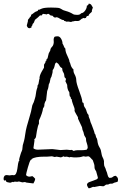

<svg xmlns="http://www.w3.org/2000/svg" viewBox="-47 -927 666 1050"><path d="M-21.5 60.5Q-27.3 60.5 -27.3 49.8Q-27.3 39.1 -19.5 32.2Q-13.7 30.3 -10.7 30.3L4.9 32.2L19.5 30.3L28.3 31.2Q43 31.2 47.9 -3.9Q49.8 -17.6 51.8 -31.2Q53.7 -44.9 59.6 -50.8Q57.6 -51.8 57.6 -54.7Q57.6 -57.6 59.6 -63.5Q61.5 -69.3 63 -75.2Q64.5 -81.1 66.4 -86.4Q68.4 -91.8 69.3 -94.7Q70.3 -97.7 71.8 -100.1Q73.2 -102.5 74.7 -108.4Q76.2 -114.3 76.2 -121.1Q76.2 -127.9 77.6 -133.3Q79.1 -138.7 80.1 -141.6Q81.1 -144.5 84.5 -157.2Q87.9 -169.9 90.8 -191.9Q93.8 -213.9 99.6 -235.8Q105.5 -257.8 112.3 -279.8Q119.1 -301.8 122.6 -316.4Q126 -331.1 127 -337.9Q128.9 -351.6 133.3 -359.4Q137.7 -367.2 139.2 -373Q140.6 -378.9 144 -388.7Q147.5 -398.4 149.4 -414.6Q151.4 -430.7 154.3 -439.5Q157.2 -448.2 157.7 -449.2Q158.2 -450.2 158.2 -455.1Q158.2 -460 159.7 -461.9Q161.1 -463.9 163.1 -466.8L168 -494.1L169.9 -495.1L168.9 -499Q168.9 -512.7 180.2 -533.7Q191.4 -554.7 193.4 -556.6Q194.3 -561.5 193.4 -566.4Q193.4 -577.1 198.2 -580.1Q201.2 -583 203.1 -593.8L207 -595.7V-600.6Q207 -604.5 212.9 -607.4Q214.8 -615.2 216.3 -622.1Q217.8 -628.9 219.7 -635.7L226.6 -648.4Q228.5 -651.4 228.5 -654.8Q228.5 -658.2 231 -662.6Q233.4 -667 238.3 -671.9Q243.2 -676.8 245.6 -686Q248 -695.3 246.6 -705.6Q245.1 -715.8 251 -725.6Q256.8 -728.5 268.1 -728.5Q279.3 -728.5 287.1 -715.3Q294.9 -702.1 294.9 -688.5Q299.8 -681.6 302.2 -673.8Q304.7 -666 310.5 -661.1V-659.2Q310.5 -643.6 321.8 -621.1Q333 -598.6 333 -588.9Q335.9 -585.9 339.4 -572.3Q342.8 -558.6 355.5 -545.9L354.5 -543Q354.5 -532.2 359.4 -523.4Q370.1 -504.9 370.1 -488.8Q370.1 -472.7 385.7 -431.2Q401.4 -389.6 403.3 -371.1L402.3 -370.1Q402.3 -367.2 404.3 -367.2Q411.1 -365.2 411.1 -355.5Q411.1 -345.7 419.9 -335Q424.8 -326.2 427.2 -315.9Q429.7 -305.7 437.5 -297.9V-295.9Q437.5 -289.1 440.4 -283.2Q443.4 -277.3 444.8 -272.5Q446.3 -267.6 446.8 -264.2Q447.3 -260.7 448.7 -257.8Q450.2 -254.9 453.6 -246.6Q457 -238.3 460.4 -228.5Q463.9 -218.8 466.8 -210.9Q469.7 -203.1 469.7 -201.2V-198.2Q474.6 -193.4 475.6 -188Q476.6 -182.6 478.5 -176.8Q484.4 -168.9 485.4 -159.2Q486.3 -149.4 488.8 -140.6Q491.2 -131.8 494.6 -126Q498 -120.1 501.5 -113.3Q504.9 -106.4 506.3 -96.2Q507.8 -85.9 509.8 -78.6Q511.7 -71.3 515.1 -64.9Q518.6 -58.6 520.5 -51.3Q522.5 -43.9 521.5 -36.1Q521.5 -21.5 525.9 -14.2Q530.3 -6.8 533.2 4.9Q539.1 17.6 541 28.3Q543 39.1 549.8 44.9L552.7 45.9Q564.5 45.9 569.8 40.5Q575.2 35.2 585 34.2Q598.6 42 598.6 55.7Q598.6 58.6 597.7 60.5Q599.6 66.4 590.3 68.8Q581.1 71.3 577.1 72.3Q569.3 78.1 563 77.6Q556.6 77.1 553.2 78.1Q549.8 79.1 548.3 80.1Q546.9 81.1 544.9 82H537.1Q532.2 82 526.9 86.9Q521.5 91.8 517.6 91.8Q513.7 91.8 499 89.8L468.8 95.7Q463.9 95.7 461.9 94.7Q455.1 96.7 450.2 99.6Q445.3 102.5 437.5 102.5Q434.6 97.7 431.6 92.8Q428.7 87.9 428.7 81.1Q431.6 72.3 442.4 68.4Q453.1 64.5 462.9 61Q472.7 57.6 480.5 54.2Q488.3 50.8 488.3 43.9L478.5 8.8Q476.6 5.9 474.6 3.4Q472.7 1 471.2 -3.9Q469.7 -8.8 469.7 -16.1Q469.7 -23.4 467.8 -29.3Q465.8 -35.2 463.9 -41Q461.9 -46.9 460 -51.8Q455.1 -55.7 448.2 -64Q441.4 -72.3 434.6 -72.3L421.9 -70.3L410.2 -72.3Q406.2 -72.3 402.3 -70.3Q390.6 -66.4 374 -66.4H355.5L338.9 -68.4L334 -66.4L318.4 -70.3L307.6 -69.3Q303.7 -69.3 300.8 -72.3Q289.1 -66.4 285.2 -66.4L262.7 -70.3L252 -68.4L237.3 -72.3L210.9 -70.3H195.3Q144.5 -70.3 126 -57.6V-53.7H122.1Q115.2 -46.9 105.5 -11.7Q95.7 23.4 95.7 28.3Q95.7 33.2 102.1 36.1Q108.4 39.1 113.3 39.1Q118.2 39.1 129.9 36.1Q138.7 42 145.5 50.8Q144.5 58.6 141.6 64.5Q138.7 70.3 135.7 76.2L96.7 71.3L89.8 68.4L75.2 70.3L56.6 65.4L46.9 67.4L36.1 66.4Q28.3 66.4 27.3 69.3Q25.4 69.3 25.4 68.4Q25.4 67.4 23.4 67.4L8.8 72.3Q4.9 72.3 -4.9 69.8Q-14.6 67.4 -14.6 61.5Q-14.6 58.6 -17.6 58.6Q-19.5 60.5 -21.5 60.5ZM336.9 -106.4Q340.8 -106.4 343.3 -107.4Q345.7 -108.4 355.5 -101.6Q366.2 -105.5 376 -105.5H398.4Q413.1 -105.5 427.7 -108.4Q426.8 -112.3 432.6 -116.2V-119.1Q432.6 -129.9 429.2 -139.2Q425.8 -148.4 424.3 -155.3Q422.9 -162.1 423.3 -166Q423.8 -169.9 421.9 -173.3Q419.9 -176.8 418 -179.7Q413.1 -185.5 411.1 -197.3Q410.2 -204.1 406.7 -210.9Q403.3 -217.8 403.3 -221.7Q403.3 -225.6 401.4 -231.4L379.9 -277.3Q378.9 -279.3 379.4 -279.8Q379.9 -280.3 379.9 -283.2Q379.9 -286.1 369.6 -302.7Q359.4 -319.3 360.8 -324.2Q362.3 -329.1 359.4 -337.4Q356.4 -345.7 351.6 -358.4Q346.7 -371.1 344.7 -384.8Q339.8 -386.7 340.3 -389.2Q340.8 -391.6 338.9 -396.5L335 -400.4Q333 -405.3 333 -411.1Q333 -417 332 -422.9Q320.3 -437.5 320.3 -462.9L310.5 -483.4Q313.5 -489.3 313.5 -494.1Q313.5 -499 309.1 -501.5Q304.7 -503.9 304.7 -513.7Q304.7 -523.4 298.8 -532.2Q293 -541 293 -553.7Q292 -555.7 289.6 -556.2Q287.1 -556.6 283.2 -561Q279.3 -565.4 275.9 -572.3Q272.5 -579.1 263.7 -584V-585.9Q260.7 -585.9 260.7 -584Q254.9 -584 252 -568.4Q249 -552.7 241.2 -543.9Q240.2 -540 240.7 -536.6Q241.2 -533.2 239.3 -526.4Q237.3 -519.5 234.4 -507.8Q228.5 -500 227.1 -487.3Q225.6 -474.6 219.7 -464.8Q218.8 -460 218.3 -454.1Q217.8 -448.2 216.3 -443.8Q214.8 -439.5 213.4 -436Q211.9 -432.6 210.9 -428.7L205.1 -378.9Q194.3 -363.3 195.3 -345.7Q192.4 -343.8 191.9 -340.3Q191.4 -336.9 188.5 -335Q185.5 -309.6 166 -267.6V-250Q160.2 -241.2 154.8 -210.9Q149.4 -180.7 149.4 -176.8Q147.5 -174.8 146.5 -171.4Q145.5 -168 140.6 -166Q141.6 -163.1 141.6 -158.2L135.7 -116.2Q144.5 -108.4 160.2 -108.4L230.5 -111.3Q236.3 -111.3 242.2 -111.3L283.2 -106.4L318.4 -108.4ZM99.6 -788.1 105.5 -810.5Q104.5 -818.4 108.4 -822.3Q112.3 -826.2 114.3 -828.6Q116.2 -831.1 116.2 -834Q116.2 -836.9 121.1 -835.9Q123 -839.8 122.6 -841.8Q122.1 -843.8 125 -847.7Q129.9 -849.6 134.3 -853.5Q138.7 -857.4 144 -860.8Q149.4 -864.3 155.3 -865.7Q161.1 -867.2 162.1 -875Q164.1 -873 165.5 -873Q167 -873 180.2 -879.4Q193.4 -885.7 232.4 -885.7Q271.5 -885.7 280.3 -881.8Q289.1 -877.9 292 -875.5Q294.9 -873 301.3 -870.6Q307.6 -868.2 315.4 -866.2Q323.2 -864.3 334.5 -859.4Q345.7 -854.5 352.1 -850.1Q358.4 -845.7 375 -845.7Q391.6 -845.7 396.5 -854.5Q409.2 -855.5 418.9 -869.6Q428.7 -883.8 427.7 -895.5Q436.5 -898.4 438.5 -907.2Q448.2 -906.2 452.6 -899.9Q457 -893.6 460.9 -885.7Q459 -878.9 457 -875Q455.1 -871.1 455.1 -862.3Q450.2 -857.4 444.3 -852.5Q438.5 -847.7 436.5 -839.8H432.6Q427.7 -839.8 426.3 -836.4Q424.8 -833 422.9 -829.1Q417 -827.1 415 -827.1Q413.1 -827.1 409.2 -829.1Q408.2 -827.1 405.3 -826.7Q402.3 -826.2 398.9 -823.7Q395.5 -821.3 392.1 -817.9Q388.7 -814.5 383.8 -813Q378.9 -811.5 373.5 -812Q368.2 -812.5 363.3 -812.5L355.5 -810.5Q346.7 -810.5 341.8 -806.6Q328.1 -810.5 313.5 -808.6Q312.5 -812.5 307.1 -812Q301.8 -811.5 303.7 -816.4Q292 -817.4 282.7 -823.7Q273.4 -830.1 263.7 -833L255.9 -831.1Q248 -831.1 245.6 -835Q243.2 -838.9 238.3 -841.8Q229.5 -840.8 225.1 -846.2Q220.7 -851.6 215.8 -851.6L206.1 -847.7Q201.2 -850.6 197.3 -850.1Q193.4 -849.6 188.5 -851.6Q185.5 -849.6 183.1 -845.7Q180.7 -841.8 177.7 -841.8Q174.8 -841.8 172.9 -843.8Q164.1 -834 141.6 -816.4L143.6 -814.5Q143.6 -811.5 141.1 -810.5Q138.7 -809.6 139.6 -805.7Q137.7 -803.7 135.7 -800.3Q133.8 -796.9 130.9 -795.9V-793Q130.9 -788.1 127.4 -785.6Q124 -783.2 125 -776.4L114.3 -772.5Q107.4 -772.5 103.5 -778.3Q99.6 -784.2 99.6 -788.1Z"/></svg>

Font: Mountains of Christmas
Style: Regular
Weight: 400
Designer: Crystal Kluge
Foundry: Font Diner, Inc DBA Tart Workshop
Version: Version 1.002